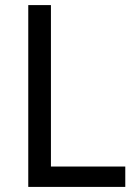

<svg xmlns="http://www.w3.org/2000/svg" viewBox="-20 -734 536 754"><path d="M91 0H472V-80H180V-714H91Z"/></svg>

Font: Noto Sans Thai
Style: Regular
Weight: 400
Designer: Monotype Design Team
Foundry: Monotype Imaging Inc.
Version: Version 1.901